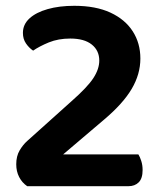

<svg xmlns="http://www.w3.org/2000/svg" viewBox="-20 -642 557 662"><path d="M59 -528.5Q59 -557.7 81.6 -578.5Q104.3 -599.3 144.3 -610.6Q184.3 -622 236.2 -622Q310.1 -622 360.8 -598.5Q411.4 -575 437.7 -534Q464 -493.1 464 -440.1Q464 -386.4 434.2 -335.7Q404.3 -285 339.6 -230.2L197.7 -109.6H457.1Q462.4 -101.6 467 -87.2Q471.7 -72.7 471.7 -55.8Q471.7 -26.6 458.2 -13.3Q444.8 0 422.9 0H73.8Q55.9 -12.3 46 -31.7Q36 -51.1 36 -75.6Q36 -103.5 47.6 -123.3Q59.2 -143 73.9 -156L226.2 -292.7Q281.6 -341.5 301.9 -372.7Q322.3 -404 322.3 -433.1Q322.3 -467.6 296.6 -488.3Q270.8 -509.1 222.3 -509.1Q181 -509.1 148.4 -495.8Q115.9 -482.4 94.2 -467.4Q79.9 -477 69.5 -492.3Q59 -507.6 59 -528.5Z"/></svg>

Font: Baloo Tammudu 2
Style: Regular
Weight: 400
Designer: Maithili Shingre, Omkar Shende and Ek Type
Foundry: Ek Type
Version: Version 1.700